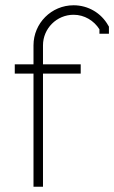

<svg xmlns="http://www.w3.org/2000/svg" viewBox="-20 -708 433 728"><path d="M36 -429H107V0H143V-429H286V-464H143V-536C143 -600 195 -652 259 -652C300 -652 336 -630 357 -597V-580H393V-607L390 -612C364 -658 315 -688 259 -688C175 -688 107 -620 107 -536V-464H36Z"/></svg>

Font: Rawengulk
Style: Regular
Weight: 400
Version: Version 0.9